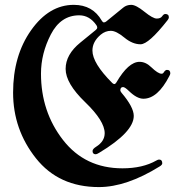

<svg xmlns="http://www.w3.org/2000/svg" viewBox="-20 -738 732 780"><path d="M279.8 -718.3Q356.9 -718.3 393.6 -653.8Q397.5 -647 402.1 -647Q406.7 -647 411.1 -650.4L480.5 -707Q494.1 -718.3 513.2 -718.3Q532.2 -718.3 566.7 -690.4Q601.1 -662.6 616.7 -662.6Q632.3 -662.6 638.7 -671.9Q645 -681.2 651.4 -681.2Q666 -681.2 666 -667.5Q666 -662.6 660.6 -655.8Q584 -558.1 551 -558.1Q518.1 -558.1 485.1 -585.4Q452.1 -612.8 430.2 -612.8Q408.2 -612.8 389.2 -597.2Q355.5 -568.8 355.5 -532.7Q355.5 -481.4 436 -400.9Q440.4 -396.5 444.6 -396.5Q448.7 -396.5 452.6 -402.8Q501.5 -486.8 546.9 -486.8Q572.3 -486.8 594.7 -464.8Q622.1 -438.5 636.2 -438.5Q641.6 -438.5 644.5 -442.9Q651.4 -454.1 658.2 -454.1Q671.9 -454.1 671.9 -439.9Q671.9 -436.5 668 -429.2Q620.6 -336.9 562.5 -336.9Q536.1 -336.9 503.9 -368.2Q487.3 -384.3 480 -384.3Q468.8 -384.3 468.8 -370.6Q468.8 -367.7 473.6 -361.3Q523.4 -302.7 523.4 -267.1Q523.4 -201.7 382.8 -117.2Q373 -111.3 369.1 -111.3Q356 -111.3 356 -124.5Q356 -132.8 370.1 -141.6Q405.3 -163.6 405.3 -196.8Q405.3 -246.6 325.9 -323Q246.6 -399.4 246.6 -458Q246.6 -516.6 306.2 -564.9L369.1 -616.2Q375 -621.1 375 -626Q375 -630.9 371.6 -635.7Q343.8 -675.8 301.8 -675.8Q226.6 -675.8 186.5 -598.1Q146.5 -520.5 146.5 -439Q146.5 -284.2 236.1 -169.2Q325.7 -54.2 477.5 -54.2Q559.6 -54.2 615.2 -85.9Q622.1 -89.8 626 -89.8Q639.2 -89.8 639.2 -74.7Q639.2 -68.4 628.9 -62Q493.7 22 381.8 22Q218.8 22 126 -95Q33.2 -211.9 33.2 -361.8Q33.2 -511.7 106.2 -615Q179.2 -718.3 279.8 -718.3Z"/></svg>

Font: UnifrakturMaguntia16
Style: Book
Weight: 400
Designer: j. 'mach' wust, Gerrit Ansmann, Georg Duffner, based on a font by Peter Wiegel, original typeface by Carl Albert Fahrenw
Version: Version 2017-03-19